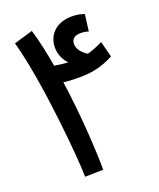

<svg xmlns="http://www.w3.org/2000/svg" viewBox="-129 -760 699 842"><g transform="rotate(-20 220.5 -338.5)"><path d="M207 0C207 -81 198 -252 174 -420C196 -417 218 -416 243 -416C305 -416 349 -424 409 -455L390 -529C358 -514 343 -508 318 -501C294 -515 275 -538 275 -561C275 -582 288 -597 318 -597C330 -597 343 -595 355 -591L365 -669C351 -674 332 -679 308 -679C229 -679 191 -630 191 -575C191 -542 205 -515 224 -495C200 -496 179 -499 161 -502C150 -565 137 -626 121 -679L33 -653C89 -452 122 -73 122 2Z"/></g></svg>

Font: Noto Sans Arabic ExtCond Med
Style: Regular
Weight: 500
Width: 2
Designer: Monotype Design Team, Nadine Chahine, Nizar Qandah and Khaled Hosny
Foundry: Monotype Imaging Inc.
Version: Version 2.012